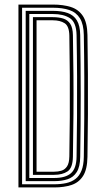

<svg xmlns="http://www.w3.org/2000/svg" viewBox="-20 -820 458 840"><path d="M60.7 0V-800H211.3Q256.2 -800 289.9 -789.4Q323.5 -778.8 342.6 -750.1Q361.7 -721.4 362.6 -667.1Q364.1 -582.1 364.6 -496.2Q365.1 -410.3 364.7 -320.4Q364.3 -230.6 362.6 -133.3Q361.7 -78.7 343.3 -50Q324.9 -21.3 292.5 -10.6Q260.2 0 217.1 0ZM76.6 -13.8H217.1Q246 -13.8 269.6 -19Q293.3 -24.2 310.3 -37.3Q327.4 -50.4 336.7 -73.9Q346.1 -97.3 346.7 -133.6Q348 -212 348.6 -299.9Q349.2 -387.8 348.8 -480.8Q348.4 -573.7 346.7 -666.7Q345.9 -713.8 329.8 -739.8Q313.7 -765.8 283.8 -776Q253.8 -786.2 211.3 -786.2H76.6ZM92.4 -27.5V-772.5H211.3Q250 -772.5 276.3 -763Q302.6 -753.6 316.4 -730.7Q330.3 -707.7 330.9 -666.7Q331.9 -602.3 332.5 -537.7Q333.1 -473.1 333.1 -407.2Q333.1 -341.3 332.6 -273.2Q332.1 -205.1 330.9 -133.6Q330.3 -90.1 315.7 -67.1Q301.1 -44.2 275.8 -35.9Q250.4 -27.5 217.1 -27.5ZM108.2 -41.3H217.1Q266.5 -41.3 290.3 -62Q314.2 -82.8 315 -134Q316.5 -220.5 317 -308.2Q317.5 -396 317.2 -485.6Q316.8 -575.1 315 -666.4Q313.9 -722 286.1 -740.4Q258.2 -758.7 211.3 -758.7H108.2ZM124.1 -55.1V-744.9H211.3Q236.9 -744.9 256.4 -738.9Q275.9 -732.8 287.2 -715.9Q298.4 -698.9 299 -666Q300.7 -575.3 301.3 -491.7Q302 -408.2 301.4 -321.4Q300.9 -234.7 299 -134.3Q298.1 -85.1 275.5 -70.1Q252.9 -55.1 217.1 -55.1ZM139.9 -68.8H217.1Q233.9 -68.8 248.8 -73.3Q263.7 -77.7 273.3 -92Q282.9 -106.4 283.4 -136Q284.9 -217.1 285.4 -307.7Q285.9 -398.3 285.4 -489.7Q284.9 -581.1 283.4 -664.1Q282.6 -705.8 262.7 -718.5Q242.8 -731.2 211.3 -731.2H139.9Z"/></svg>

Font: Big Shoulders Inline Text Thin
Style: Regular
Weight: 100
Designer: Patric King
Foundry: XO Type Co
Version: Version 2.002